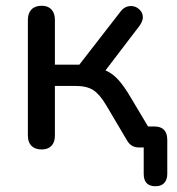

<svg xmlns="http://www.w3.org/2000/svg" viewBox="-20 -513 616 668"><path d="M480 92V0H463Q435 0 421 -26L350 -146Q327 -185 304.5 -199.5Q282 -214 243 -214H171V-41Q171 -18 159 -5.5Q147 7 125 7Q102 7 89.5 -5.5Q77 -18 77 -41V-444Q77 -467 89.5 -480Q102 -493 125 -493Q147 -493 159 -480Q171 -467 171 -444V-288H256L398 -471Q413 -492 436 -492Q452 -492 464.5 -480.5Q477 -469 477 -453Q477 -440 466 -424L347 -268Q371 -258 391.5 -235.5Q412 -213 436 -172L495 -73H517Q562 -73 562 -26V92Q562 112 551.5 123.5Q541 135 521 135Q480 135 480 92Z"/></svg>

Font: SN Pro
Style: Regular
Weight: 400
Designer: Tobias Whetton
Foundry: Supernotes
Version: Version 1.003